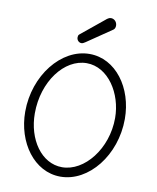

<svg xmlns="http://www.w3.org/2000/svg" viewBox="-96 -968 852 1043"><g transform="rotate(10 330.0 -446.0)"><path d="M309 2C465 2 600 -167 600 -367C600 -539 495 -682 351 -682C195 -682 60 -513 60 -313C60 -143 164 2 309 2ZM344 -630C463 -630 547 -498 547 -363C547 -193 432 -50 309 -50C195 -50 113 -169 113 -313C113 -489 221 -630 344 -630ZM455 -835C462 -840 465 -849 465 -858C465 -878 450 -894 431 -894C420 -894 410 -886 402 -879L276 -776C271 -772 270 -765 270 -759C270 -744 282 -732 296 -732C302 -732 310 -736 317 -741Z"/></g></svg>

Font: Comic Neue
Style: Normal
Weight: 400
Designer: Craig Rozynski
Foundry: Craig Rozynski
Version: Version 2.003